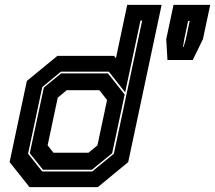

<svg xmlns="http://www.w3.org/2000/svg" viewBox="-20 -770 885 790"><path d="M382.5 0H101.5L19.5 -103L90.5 -437L216 -540H449L457 -530.5L503.5 -750H645L507.5 -103ZM358 -71.5H157L102.5 -139.5L160.5 -410L231.5 -468H424L493 -381L441.5 -139.5ZM344 -141.5 381 -172 420.5 -358.5 389 -399H254.5L217.5 -368L176 -172L200 -141.5ZM359.5 -64.5 448.5 -137.5 565 -685.5H558L495 -390L428 -475H230.5L154 -412L95.5 -137.5L153.5 -64.5ZM669 -523 664 -609 694 -750H845L815 -609L773 -523ZM733 -577H735.5L744.5 -608L760.5 -684H754L738 -608Z"/></svg>

Font: Tourney ExtraBold
Style: Italic
Weight: 800
Italic angle: -12°
Version: Version 1.015